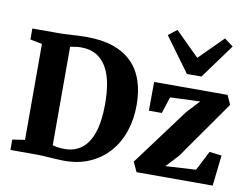

<svg xmlns="http://www.w3.org/2000/svg" viewBox="-91 -1017 1498 1156"><g transform="rotate(10 658.0 -438.5)"><path d="M358 8Q338.5 7.5 316.8 6.2Q295 5 273.2 3.5Q251.5 2 232.2 1Q213 0 198.5 0H38.5V-63.5L114.5 -75V-661.5L41.5 -676V-743H196.5Q229 -743 257.5 -744.8Q286 -746.5 314 -748Q342 -749.5 373.5 -749.5Q467 -749.5 536 -725.8Q605 -702 650.2 -656.8Q695.5 -611.5 717.8 -546Q740 -480.5 740 -397.5Q740 -309 714.2 -234.2Q688.5 -159.5 638.8 -104.5Q589 -49.5 518.5 -19.8Q448 10 358 8ZM363.5 -62.5Q421 -63.5 463.2 -95.8Q505.5 -128 528.8 -196.5Q552 -265 552 -373Q552 -442 541.2 -498.5Q530.5 -555 506.5 -596Q482.5 -637 444.5 -659.5Q406.5 -682 352 -682Q335.5 -682 322.5 -680.2Q309.5 -678.5 300 -676.8Q290.5 -675 284.5 -674.5V-72Q296 -68.5 308.8 -66.2Q321.5 -64 335.2 -63.2Q349 -62.5 363.5 -62.5ZM1113 -486 930 -478.5 897.5 -377.5H818.5L819.5 -553.5H1268.5L1294 -497L1045 -142L974 -66L1160 -77L1221.5 -196.5L1296 -187.5L1275 0H809.5L782 -59.5L1039.5 -406.5ZM1005.5 -635 851.5 -845.5 903.5 -886.5 1050 -741.5 1194.5 -885.5 1248 -845.5 1094.5 -635Z"/></g></svg>

Font: Merriweather 24pt Black
Style: Regular
Weight: 900
Designer: Eben Sorkin
Foundry: Eben Sorkin
Version: Version 2.100